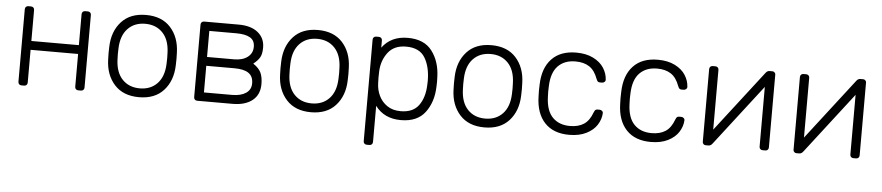

<svg xmlns="http://www.w3.org/2000/svg" viewBox="-42 -798 5770 1256"><g transform="rotate(5 2843.0 -170.0)"><path d="M454 -295V-498Q454 -508 460 -514Q466 -520 476 -520H493Q503 -520 509 -514Q515 -508 515 -498V-22Q515 -12 509 -6Q503 0 493 0H476Q466 0 460 -6Q454 -12 454 -22V-237H142V-22Q142 -12 136 -6Q130 0 120 0H103Q93 0 87 -6Q81 -12 81 -22V-498Q81 -508 87 -514Q93 -520 103 -520H120Q130 -520 136 -514Q142 -508 142 -498V-295Z M1098 -260Q1098 -228 1097 -218Q1094 -117 1036.5 -53.5Q979 10 875 10Q771 10 713.5 -53.5Q656 -117 653 -218L652 -260L653 -302Q656 -403 713.5 -466.5Q771 -530 875 -530Q979 -530 1036.5 -466.5Q1094 -403 1097 -302Q1098 -292 1098 -260ZM714 -297 713 -260 714 -223Q717 -139 760.5 -93.5Q804 -48 875 -48Q946 -48 989.5 -93.5Q1033 -139 1036 -223Q1037 -233 1037 -260Q1037 -287 1036 -297Q1033 -381 989.5 -426.5Q946 -472 875 -472Q804 -472 760.5 -426.5Q717 -381 714 -297Z M1484 -520Q1565 -520 1610.5 -483Q1656 -446 1656 -384Q1656 -341 1642.5 -318.5Q1629 -296 1601 -274Q1640 -248 1653 -218.5Q1666 -189 1666 -145Q1666 -75 1618.5 -37.5Q1571 0 1489 0H1257Q1247 0 1241 -6Q1235 -12 1235 -22V-498Q1235 -508 1241 -514Q1247 -520 1257 -520ZM1296 -291H1474Q1529 -291 1562 -316Q1595 -341 1595 -384Q1595 -426 1563.5 -444Q1532 -462 1474 -462H1296ZM1296 -58H1481Q1538 -58 1571.5 -80.5Q1605 -103 1605 -145Q1605 -190 1574.5 -211.5Q1544 -233 1481 -233H1296Z M2227 -260Q2227 -228 2226 -218Q2223 -117 2165.5 -53.5Q2108 10 2004 10Q1900 10 1842.5 -53.5Q1785 -117 1782 -218L1781 -260L1782 -302Q1785 -403 1842.5 -466.5Q1900 -530 2004 -530Q2108 -530 2165.5 -466.5Q2223 -403 2226 -302Q2227 -292 2227 -260ZM1843 -297 1842 -260 1843 -223Q1846 -139 1889.5 -93.5Q1933 -48 2004 -48Q2075 -48 2118.5 -93.5Q2162 -139 2165 -223Q2166 -233 2166 -260Q2166 -287 2165 -297Q2162 -381 2118.5 -426.5Q2075 -472 2004 -472Q1933 -472 1889.5 -426.5Q1846 -381 1843 -297Z M2426 168Q2426 178 2420 184Q2414 190 2404 190H2387Q2377 190 2371 184Q2365 178 2365 168V-498Q2365 -508 2371 -514Q2377 -520 2387 -520H2404Q2414 -520 2420 -514Q2426 -508 2426 -498V-451Q2484 -530 2594 -530Q2702 -530 2753.5 -461.5Q2805 -393 2808 -293Q2809 -283 2809 -260Q2809 -237 2808 -227Q2805 -127 2753.5 -58.5Q2702 10 2594 10Q2485 10 2426 -69ZM2588 -48Q2669 -48 2706.5 -99.5Q2744 -151 2747 -232Q2748 -242 2748 -260Q2748 -353 2712 -412.5Q2676 -472 2588 -472Q2509 -472 2469 -419.5Q2429 -367 2426 -296L2425 -257L2426 -218Q2427 -175 2445 -136.5Q2463 -98 2499 -73Q2535 -48 2588 -48Z M3366 -260Q3366 -228 3365 -218Q3362 -117 3304.5 -53.5Q3247 10 3143 10Q3039 10 2981.5 -53.5Q2924 -117 2921 -218L2920 -260L2921 -302Q2924 -403 2981.5 -466.5Q3039 -530 3143 -530Q3247 -530 3304.5 -466.5Q3362 -403 3365 -302Q3366 -292 3366 -260ZM2982 -297 2981 -260 2982 -223Q2985 -139 3028.5 -93.5Q3072 -48 3143 -48Q3214 -48 3257.5 -93.5Q3301 -139 3304 -223Q3305 -233 3305 -260Q3305 -287 3304 -297Q3301 -381 3257.5 -426.5Q3214 -472 3143 -472Q3072 -472 3028.5 -426.5Q2985 -381 2982 -297Z M3700 -48Q3755 -48 3791 -71.5Q3827 -95 3847 -150Q3852 -162 3856.5 -166.5Q3861 -171 3871 -171H3885Q3894 -171 3901 -164.5Q3908 -158 3907 -149Q3905 -110 3882 -73.5Q3859 -37 3812.5 -13.5Q3766 10 3700 10Q3596 10 3539 -50.5Q3482 -111 3479 -220L3478 -260L3479 -300Q3482 -409 3539 -469.5Q3596 -530 3700 -530Q3766 -530 3812.5 -506.5Q3859 -483 3882 -446.5Q3905 -410 3907 -371Q3908 -362 3901 -355.5Q3894 -349 3885 -349H3871Q3861 -349 3856.5 -353.5Q3852 -358 3847 -370Q3827 -425 3791 -448.5Q3755 -472 3700 -472Q3628 -472 3585.5 -428.5Q3543 -385 3540 -295L3539 -260L3540 -225Q3543 -135 3585.5 -91.5Q3628 -48 3700 -48Z M4236 -48Q4291 -48 4327 -71.5Q4363 -95 4383 -150Q4388 -162 4392.5 -166.5Q4397 -171 4407 -171H4421Q4430 -171 4437 -164.5Q4444 -158 4443 -149Q4441 -110 4418 -73.5Q4395 -37 4348.5 -13.5Q4302 10 4236 10Q4132 10 4075 -50.5Q4018 -111 4015 -220L4014 -260L4015 -300Q4018 -409 4075 -469.5Q4132 -530 4236 -530Q4302 -530 4348.5 -506.5Q4395 -483 4418 -446.5Q4441 -410 4443 -371Q4444 -362 4437 -355.5Q4430 -349 4421 -349H4407Q4397 -349 4392.5 -353.5Q4388 -358 4383 -370Q4363 -425 4327 -448.5Q4291 -472 4236 -472Q4164 -472 4121.5 -428.5Q4079 -385 4076 -295L4075 -260L4076 -225Q4079 -135 4121.5 -91.5Q4164 -48 4236 -48Z M4987 0H4970Q4960 0 4954 -6Q4948 -12 4948 -22V-414L4640 -15Q4629 0 4614 0H4595Q4587 0 4581 -6Q4575 -12 4575 -20V-498Q4575 -508 4581 -514Q4587 -520 4597 -520H4614Q4624 -520 4630 -514Q4636 -508 4636 -498V-106L4944 -505Q4955 -520 4970 -520H4989Q4997 -520 5003 -514Q5009 -508 5009 -501V-22Q5009 -12 5003 -6Q4997 0 4987 0Z M5583 0H5566Q5556 0 5550 -6Q5544 -12 5544 -22V-414L5236 -15Q5225 0 5210 0H5191Q5183 0 5177 -6Q5171 -12 5171 -20V-498Q5171 -508 5177 -514Q5183 -520 5193 -520H5210Q5220 -520 5226 -514Q5232 -508 5232 -498V-106L5540 -505Q5551 -520 5566 -520H5585Q5593 -520 5599 -514Q5605 -508 5605 -501V-22Q5605 -12 5599 -6Q5593 0 5583 0Z"/></g></svg>

Font: Rubik
Style: Regular
Weight: 300
Designer: Hubert & Fischer
Foundry: Hubert & Fischer
Version: Version 1.100